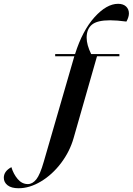

<svg xmlns="http://www.w3.org/2000/svg" viewBox="-252 -793 700 1013"><path d="M-231.9 145Q-231.9 110.4 -191.9 88.9Q-181.2 125 -158.7 151.6Q-136.2 178.2 -105 178.2Q-80.6 178.2 -60.5 153.3Q-40.5 128.4 -21 60.1L140.1 -496.1H39.1V-507.8H144Q183.1 -631.8 246.8 -702.4Q310.5 -772.9 371.1 -772.9Q397.9 -772.9 413.1 -758.8Q428.2 -744.6 428.2 -722.2Q428.2 -703.1 415 -679.2Q364.7 -686 329.1 -686Q260.7 -686 232.9 -662.8Q205.1 -639.6 205.1 -594.2Q205.1 -556.6 229 -507.8H377.9V-496.1H259.8L136.2 -64Q116.2 6.3 70.1 67.4Q23.9 128.4 -35.9 164.3Q-95.7 200.2 -153.8 200.2Q-191.9 200.2 -211.9 184.6Q-231.9 168.9 -231.9 145Z"/></svg>

Font: Nyght Serif Medium Italic
Style: Regular
Weight: 500
Italic angle: -16°
Designer: Maksym Kobuzan
Version: Version 0.410;Glyphs 3.1.2 (3151)